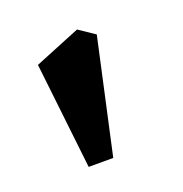

<svg xmlns="http://www.w3.org/2000/svg" viewBox="-77 -203 362 380"><g transform="rotate(-30 103.5 -13.0)"><path d="M80 115 29 106 43 -119 145 -141 174 -113Z"/></g></svg>

Font: Manuale
Style: Regular
Weight: 400
Designer: Eduardo Tunni / Pablo Cosgaya
Foundry: Eduardo Tunni / Pablo Cosgaya
Version: Version 1.002